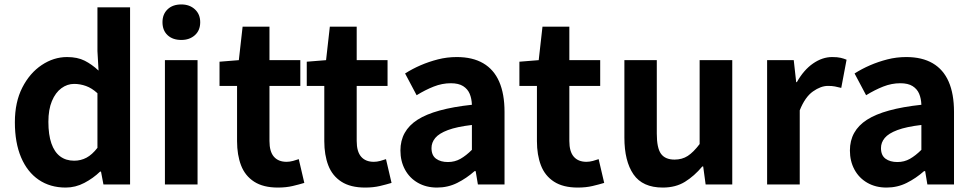

<svg xmlns="http://www.w3.org/2000/svg" viewBox="-20 -831 4389 865"><path d="M276 14Q206 14 154.5 -21Q103 -56 75 -122Q47 -188 47 -280Q47 -371 80.5 -436.5Q114 -502 168 -538Q222 -574 282 -574Q329 -574 361.5 -557.5Q394 -541 424 -513L419 -601V-798H566V0H446L435 -58H431Q400 -28 360 -7Q320 14 276 14ZM314 -107Q344 -107 369.5 -120.5Q395 -134 419 -165V-411Q394 -434 367.5 -443.5Q341 -453 314 -453Q283 -453 256.5 -433.5Q230 -414 214 -376Q198 -338 198 -282Q198 -224 211.5 -185Q225 -146 251 -126.5Q277 -107 314 -107Z M723 0V-560H870V0ZM797 -651Q758 -651 735 -672.5Q712 -694 712 -731Q712 -767 735 -789Q758 -811 797 -811Q834 -811 858 -789Q882 -767 882 -731Q882 -694 858 -672.5Q834 -651 797 -651Z M1232 14Q1166 14 1125 -12.5Q1084 -39 1066 -86Q1048 -133 1048 -195V-444H969V-553L1056 -560L1073 -711H1194V-560H1333V-444H1194V-196Q1194 -148 1214 -125Q1234 -102 1271 -102Q1285 -102 1300 -106Q1315 -110 1326 -114L1351 -7Q1328 0 1298.5 7Q1269 14 1232 14Z M1625 14Q1559 14 1518 -12.5Q1477 -39 1459 -86Q1441 -133 1441 -195V-444H1362V-553L1449 -560L1466 -711H1587V-560H1726V-444H1587V-196Q1587 -148 1607 -125Q1627 -102 1664 -102Q1678 -102 1693 -106Q1708 -110 1719 -114L1744 -7Q1721 0 1691.5 7Q1662 14 1625 14Z M1949 14Q1900 14 1862.5 -7.5Q1825 -29 1804.5 -67Q1784 -105 1784 -153Q1784 -242 1861 -291.5Q1938 -341 2106 -359Q2105 -387 2096 -408.5Q2087 -430 2066.5 -443Q2046 -456 2011 -456Q1972 -456 1934 -441Q1896 -426 1857 -402L1805 -500Q1838 -521 1875 -537Q1912 -553 1953 -563.5Q1994 -574 2038 -574Q2109 -574 2157 -546Q2205 -518 2229 -463Q2253 -408 2253 -327V0H2133L2123 -60H2118Q2082 -28 2040 -7Q1998 14 1949 14ZM1998 -101Q2029 -101 2054.5 -115.5Q2080 -130 2106 -156V-268Q2038 -260 1998 -245Q1958 -230 1941 -209.5Q1924 -189 1924 -164Q1924 -131 1944.5 -116Q1965 -101 1998 -101Z M2583 14Q2517 14 2476 -12.5Q2435 -39 2417 -86Q2399 -133 2399 -195V-444H2320V-553L2407 -560L2424 -711H2545V-560H2684V-444H2545V-196Q2545 -148 2565 -125Q2585 -102 2622 -102Q2636 -102 2651 -106Q2666 -110 2677 -114L2702 -7Q2679 0 2649.5 7Q2620 14 2583 14Z M2966 14Q2875 14 2834 -45.5Q2793 -105 2793 -211V-560H2939V-229Q2939 -164 2958 -138Q2977 -112 3019 -112Q3053 -112 3078.5 -128.5Q3104 -145 3132 -182V-560H3279V0H3159L3148 -81H3144Q3108 -38 3066 -12Q3024 14 2966 14Z M3436 0V-560H3556L3567 -461H3570Q3601 -516 3643 -545Q3685 -574 3729 -574Q3753 -574 3767.5 -570.5Q3782 -567 3794 -562L3770 -435Q3754 -439 3741.5 -441.5Q3729 -444 3710 -444Q3678 -444 3642.5 -419Q3607 -394 3583 -334V0Z M3974 14Q3925 14 3887.5 -7.5Q3850 -29 3829.5 -67Q3809 -105 3809 -153Q3809 -242 3886 -291.5Q3963 -341 4131 -359Q4130 -387 4121 -408.5Q4112 -430 4091.5 -443Q4071 -456 4036 -456Q3997 -456 3959 -441Q3921 -426 3882 -402L3830 -500Q3863 -521 3900 -537Q3937 -553 3978 -563.5Q4019 -574 4063 -574Q4134 -574 4182 -546Q4230 -518 4254 -463Q4278 -408 4278 -327V0H4158L4148 -60H4143Q4107 -28 4065 -7Q4023 14 3974 14ZM4023 -101Q4054 -101 4079.5 -115.5Q4105 -130 4131 -156V-268Q4063 -260 4023 -245Q3983 -230 3966 -209.5Q3949 -189 3949 -164Q3949 -131 3969.5 -116Q3990 -101 4023 -101Z"/></svg>

Font: Noto Sans HK Thin
Style: Bold
Weight: 700
Version: Version 2.004-H2;hotconv 1.0.118;makeotfexe 2.5.65603